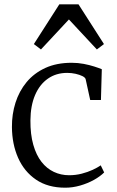

<svg xmlns="http://www.w3.org/2000/svg" viewBox="-20 -862 542 893"><path d="M283.5 11Q202.5 11 147.5 -26.5Q92.5 -64 64.2 -128Q36 -192 35.5 -271Q35 -330.5 52 -384.2Q69 -438 103.5 -479.8Q138 -521.5 190.5 -545.8Q243 -570 313.5 -570Q342.5 -570 369.8 -564.8Q397 -559.5 418.8 -552.5Q440.5 -545.5 453.5 -540L449.5 -397H399.5L378.5 -493Q377 -501 363.8 -507.8Q350.5 -514.5 331.5 -518.8Q312.5 -523 292.5 -523Q241 -523 202.8 -496.2Q164.5 -469.5 143.2 -420Q122 -370.5 121.5 -302Q121 -237 134.8 -188.8Q148.5 -140.5 173 -109.2Q197.5 -78 230.5 -62.5Q263.5 -47 301.5 -47Q332 -47 360 -54.2Q388 -61.5 410.8 -72Q433.5 -82.5 448.5 -93L464.5 -60Q446 -41.5 416.8 -25.2Q387.5 -9 352.8 1Q318 11 283.5 11ZM170.5 -632 137.5 -657 256 -842H345L463.5 -657L430.5 -632L300.5 -771.5Z"/></svg>

Font: Merriweather Light 18pt Light
Style: Regular
Weight: 300
Version: Version 2.100